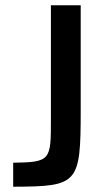

<svg xmlns="http://www.w3.org/2000/svg" viewBox="-20 -708 412 728"><path d="M30 -91V0C276 -1 286 -10 286 -289V-688H173V-256C173 -101 173 -93 30 -91Z"/></svg>

Font: Saira UNSAM Medium
Style: Regular
Weight: 500
Designer: Hector Gatti with collaboration of the Omnibus-Type team
Foundry: Omnibus-Type
Version: Version 0.072;PS 000.072;hotconv 1.0.88;makeotf.lib2.5.64775